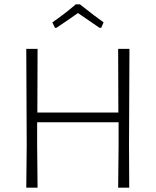

<svg xmlns="http://www.w3.org/2000/svg" viewBox="-20 -864 717 884"><path d="M574 -197 575 0H524L526 -194V-301H151V-197L153 0H101L103 -194L101 -639H153L152 -346H525L524 -639H576ZM221 -761Q274 -797 329 -844H348Q421 -786 457 -761L446 -736H438L339 -804Q291 -770 240 -736H233Z"/></svg>

Font: Luna Sans Light
Style: Regular
Weight: 300
Designer: Juan Pablo del Peral
Foundry: Huerta Tipografica
Version: Version 2.001; ttfautohint (v1.5)